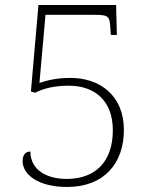

<svg xmlns="http://www.w3.org/2000/svg" viewBox="-20 -734 599 764"><path d="M247 10C394 10 473 -84 473 -217C473 -355 376 -424 261 -424C204 -424 167 -414 137 -404L161 -675H356C409 -675 417 -671 419 -623L421 -595H445L442 -714H133L103 -370L120 -365C153 -382 196 -393 254 -393C356 -393 429 -334 429 -216C429 -93 362 -22 245 -22C170 -22 101 -55 101 -131C84 -131 70 -121 70 -93C70 -40 131 10 247 10Z"/></svg>

Font: Noto Serif Myanmar ExtraLight
Style: Regular
Weight: 200
Designer: Ben Mitchell and the Monotype Design Team
Foundry: Monotype Imaging Inc.
Version: Version 2.106